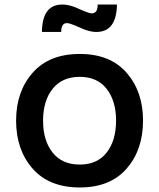

<svg xmlns="http://www.w3.org/2000/svg" viewBox="-20 -810 702 847"><path d="M165 -669Q166 -790 255 -790Q282 -790 314 -777L351 -761Q375 -751 385 -751Q411 -751 411 -790H496Q494 -669 405 -669Q379 -669 347 -682L310 -698Q286 -708 275 -708Q250 -708 250 -669ZM332 17Q197 17 124 -66Q51 -149 51 -278Q51 -406 124 -489Q197 -572 332 -572Q466 -572 538.5 -489Q611 -406 611 -278Q611 -149 538.5 -66Q466 17 332 17ZM332 -84Q409 -84 450.5 -137Q492 -190 492 -278Q492 -365 450.5 -418Q409 -471 332 -471Q254 -471 212 -418Q170 -365 170 -278Q170 -190 212 -137Q254 -84 332 -84Z"/></svg>

Font: Biryani DemiBold
Style: Regular
Weight: 600
Designer: Dan Reynolds and Mathieu Réguer
Foundry: Dan Reynolds and Mathieu Réguer
Version: Version 1.003;PS 001.003;hotconv 1.0.70;makeotf.lib2.5.58329